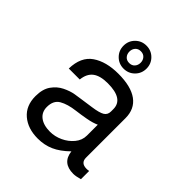

<svg xmlns="http://www.w3.org/2000/svg" viewBox="-211 -888 1039 1039"><g transform="rotate(45 309.0 -368.0)"><path d="M569 -55V8Q538 17 519 17Q435 17 426 -62Q382 -19 340 -0.5Q298 18 248 18Q172 18 124.5 -22.5Q77 -63 77 -136Q77 -190 100 -222.5Q123 -255 156.5 -271.5Q190 -288 220 -293Q234 -295 263 -299.5Q292 -304 336 -310Q386 -317 405.5 -329Q425 -341 425 -366V-384Q425 -462 305 -462Q247 -462 217.5 -439.5Q188 -417 183 -369H99Q101 -460 158.5 -499.5Q216 -539 309 -539Q406 -539 456 -502.5Q506 -466 506 -396V-94Q506 -53 551 -53Q559 -53 569 -55ZM425 -182V-265Q399 -253 360.5 -246Q322 -239 289 -235Q231 -228 196.5 -208Q162 -188 162 -138Q162 -99 190.5 -77Q219 -55 269 -55Q306 -55 341.5 -71.5Q377 -88 401 -117Q425 -146 425 -182ZM309 -754Q346 -754 371.5 -728.5Q397 -703 397 -666Q397 -629 371.5 -603.5Q346 -578 309 -578Q272 -578 246.5 -603.5Q221 -629 221 -666Q221 -703 246.5 -728.5Q272 -754 309 -754ZM309 -711Q289 -711 277.5 -698Q266 -685 266 -666Q266 -647 277.5 -634Q289 -621 309 -621Q329 -621 340.5 -634Q352 -647 352 -666Q352 -685 340.5 -698Q329 -711 309 -711Z"/></g></svg>

Font: Fragment Mono
Style: Regular
Weight: 400
Monospace: yes
Designer: Wei Huang based on Nimbus Sans by URW Studio, based on Helvetica by Max Miedinger.
Foundry: Wei Huang
Version: Version 1.021; ttfautohint (v1.8.4.7-5d5b)